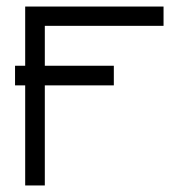

<svg xmlns="http://www.w3.org/2000/svg" viewBox="-20 -617 532 587"><path d="M26 -386V-416H57V-597H480V-538H117V-416H328V-386V-356H117V-50H57V-356H26Z"/></svg>

Font: IBM 3270 Semi-Condensed
Style: Condensed
Weight: 400
Monospace: yes
Version: Version 2.3.1